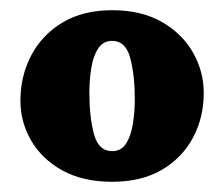

<svg xmlns="http://www.w3.org/2000/svg" viewBox="-20 -825 439 376"><path d="M20 -628Q20 -676 41 -716.2Q62 -756.5 102.2 -780.8Q142.5 -805 199.5 -805Q257 -805 297 -782Q337 -759 358 -722Q379 -685 379 -643Q379 -595 358 -555.5Q337 -516 297 -492.5Q257 -469 199.5 -469Q142.5 -469 102.2 -491.2Q62 -513.5 41 -549.8Q20 -586 20 -628ZM155 -643Q155 -596 164 -562.5Q173 -529 199.5 -529Q217.5 -529 227 -544Q236.5 -559 240.2 -582.5Q244 -606 244 -631Q244 -678 235 -711.5Q226 -745 199.5 -745Q182 -745 172.2 -730Q162.5 -715 158.8 -691.8Q155 -668.5 155 -643Z"/></svg>

Font: Besley* Narrow Fatface
Style: Regular
Weight: 900
Width: 4
Designer: Owen Earl
Foundry: indestructible type*
Version: Version 3.000; ttfautohint (v1.8.3)